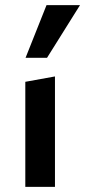

<svg xmlns="http://www.w3.org/2000/svg" viewBox="-20 -731 333 751"><path d="M79 0V-411L195 -432V0ZM80 -505 162 -711H293L164 -505Z"/></svg>

Font: Ysabeau
Style: Bold
Weight: 700
Designer: Christian Thalmann (Catharsis Fonts)
Version: Version 2.000;gftools[0.9.27.dev2+g8671c4b]